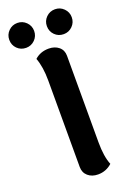

<svg xmlns="http://www.w3.org/2000/svg" viewBox="-210 -957 699 1031"><g transform="rotate(-20 139.5 -441.5)"><path d="M163.1 15.1Q127.9 15.1 105.5 -4.4Q83 -23.9 83 -56.2V-550.8Q83 -628.4 63 -681.2Q95.2 -710.9 143.1 -710.9Q177.7 -710.9 200.4 -692.1Q223.1 -673.3 223.1 -641.1V-146Q223.1 -64.9 243.2 -16.1Q209 15.1 163.1 15.1ZM-39.1 -827.1Q-39.1 -856.4 -18.3 -877.2Q2.4 -897.9 32.2 -897.9Q61.5 -897.9 82.3 -877.2Q103 -856.4 103 -827.1Q103 -797.4 82.3 -776.6Q61.5 -755.9 32.2 -755.9Q2 -755.9 -18.6 -776.4Q-39.1 -796.9 -39.1 -827.1ZM175.8 -827.1Q175.8 -856.4 196.5 -877.2Q217.3 -897.9 247.1 -897.9Q276.4 -897.9 297.1 -877.2Q317.9 -856.4 317.9 -827.1Q317.9 -797.4 297.1 -776.6Q276.4 -755.9 247.1 -755.9Q216.8 -755.9 196.3 -776.4Q175.8 -796.9 175.8 -827.1Z"/></g></svg>

Font: Arima
Style: Bold
Weight: 700
Designer: Joana Correia and Natanael Gama
Foundry: NDISCOVER
Version: Version 1.100;Glyphs 3.1.2 (3151)